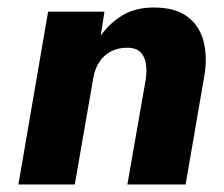

<svg xmlns="http://www.w3.org/2000/svg" viewBox="-20 -491 597 511"><path d="M368 -280 319 0H474L525 -296Q532 -346 520.5 -385.5Q509 -425 477 -448Q445 -471 389 -471Q341 -471 306.5 -450.5Q272 -430 248 -396L258 -460H108L29 0H179L228 -282Q232 -307 244 -325.5Q256 -344 275 -354Q294 -364 318 -364Q343 -364 354.5 -351.5Q366 -339 368.5 -320.5Q371 -302 368 -280Z"/></svg>

Font: Jost
Style: Bold Italic
Weight: 700
Italic angle: -5°
Version: Version 3.710